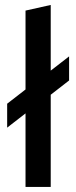

<svg xmlns="http://www.w3.org/2000/svg" viewBox="-20 -742 300 762"><path d="M81.3 0V-292L8.4 -235.4V-330.4L81.3 -386.9V-700L181.3 -722.3V-461.7L254.2 -518.2V-422.6L181.3 -366V0Z"/></svg>

Font: Red Hat Display VF
Style: Regular
Weight: 300
Designer: Pentagram, MCKL
Foundry: Pentagram, MCKL
Version: Version 1.023